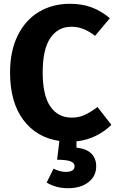

<svg xmlns="http://www.w3.org/2000/svg" viewBox="-20 -730 615 1012"><path d="M487 147Q487 198 446.5 230Q406 262 338 262Q304 262 275 253.5Q246 245 226 232L262 159Q296 176 326 176Q373 176 373 146Q373 128 351 120Q329 112 281 112L293 13Q172 -5 102.5 -98.5Q33 -192 33 -348Q33 -461 73.5 -543Q114 -625 185.5 -667.5Q257 -710 348 -710Q413 -710 463.5 -691Q514 -672 559 -634L481 -541Q450 -565 420 -577Q390 -589 356 -589Q286 -589 245.5 -530Q205 -471 205 -348Q205 -227 245.5 -168.5Q286 -110 358 -110Q396 -110 427 -124.5Q458 -139 494 -166L567 -72Q533 -38 486 -14.5Q439 9 383 15V48Q436 54 461.5 79.5Q487 105 487 147Z"/></svg>

Font: Statis Sans
Style: Bold
Weight: 700
Designer: bBox Type GmbH
Foundry: bBox Type GmbH
Version: Version 1.000